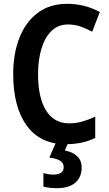

<svg xmlns="http://www.w3.org/2000/svg" viewBox="-20 -744 568 1004"><path d="M336 -616Q284 -616 249.5 -582.5Q215 -549 197 -490.5Q179 -432 179 -356Q179 -233 221 -166Q263 -99 342 -99Q378 -99 412 -109Q446 -119 478 -134V-23Q413 10 324 10Q190 10 119.5 -87.5Q49 -185 49 -357Q49 -463 81.5 -546Q114 -629 177 -676.5Q240 -724 331 -724Q423 -724 502 -681L462 -578Q433 -594 402 -605Q371 -616 336 -616ZM407 132Q407 183 373.5 211.5Q340 240 279 240Q236 240 207 232V161Q233 169 259 169Q313 169 313 130Q313 107 293 95.5Q273 84 238 80L273 0H338L319 43Q358 50 382.5 72Q407 94 407 132Z"/></svg>

Font: Noto Sans Bengali Condensed SemiBold
Style: Regular
Weight: 600
Width: 3
Designer: Joana Ranito - Universal Thirst; Jelle Bosma - Monotype Design Team
Foundry: Universal Thirst ehf.
Version: Version 3.000; ttfautohint (v1.8.4.7-5d5b)